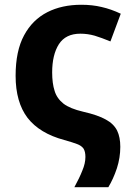

<svg xmlns="http://www.w3.org/2000/svg" viewBox="-20 -576 553 798"><path d="M289.1 202.1Q310.5 163.1 322.3 132.8Q335 103 335 76.2Q335 54.2 327.1 41.5Q318.4 29.3 299.8 22.5Q283.2 16.1 247.1 5.9Q145 -21.5 94.7 -85.9Q44.9 -151.4 44.9 -261.2Q44.9 -364.3 80.1 -429.2Q114.7 -493.7 176.8 -525.4Q237.3 -556.2 317.9 -556.2Q363.8 -556.2 402.3 -546.9Q441.4 -538.1 481.9 -519L439 -403.8Q402.3 -418.9 373.5 -427.7Q344.2 -436 314 -436Q252.9 -436 224.6 -392.1Q196.8 -348.1 196.8 -274.9Q196.8 -229.5 207 -198.2Q216.3 -167 244.1 -145Q271 -124.5 325.2 -111.8Q387.2 -97.7 419.9 -79.1Q452.6 -61.5 466.8 -33.2Q480 -5.9 480 34.2Q480 79.6 465.8 123.5Q450.7 168.5 430.2 202.1Z"/></svg>

Font: Droid Sans Thai
Style: Bold
Weight: 700
Designer: Steve Matteson
Foundry: Ascender Corporation
Version: Version 1.00